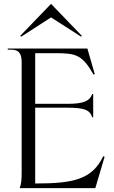

<svg xmlns="http://www.w3.org/2000/svg" viewBox="-20 -973 591 993"><path d="M82 0H473L521 -162L514 -165C456 -45 361 -24 162 -24V-416H330C415 -416 445 -405 457 -366L462 -367V-486L457 -487C445 -452 415 -436 330 -436H162V-698H265C373 -698 405 -690 464 -587L470 -590L432 -722H20V-716H40C76 -716 92 -697 92 -652V-84C92 -40 90 -24 82 0ZM89 -783 244 -883 400 -783 403 -788 244 -953 85 -788Z"/></svg>

Font: Sinistre
Style: Regular
Weight: 400
Designer: Jules Durand
Foundry: Collletttivo
Version: Version 69.420;Glyphs 3.2 (3217)